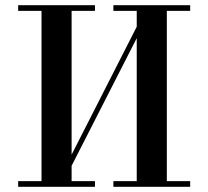

<svg xmlns="http://www.w3.org/2000/svg" viewBox="-20 -720 803 740"><path d="M507 -678H417V-700H713V-678H623V-22H713V0H417V-22H507V-573L256 -81V-22H346V0H50V-22H140V-678H50V-700H346V-678H256V-124L507 -617Z"/></svg>

Font: EIisabethische
Style: Book
Weight: 400
Designer: Salychow
Version: Version 1.3